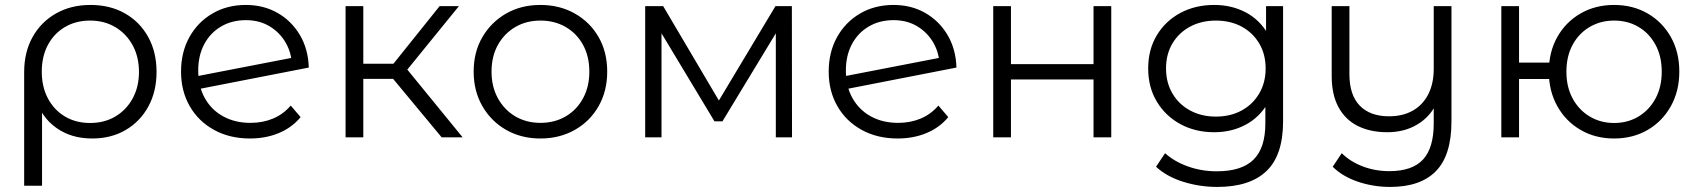

<svg xmlns="http://www.w3.org/2000/svg" viewBox="-20 -550 6797 769"><path d="M76.8 194V-261.4Q76.8 -341.2 110.5 -401.6Q144.2 -462.1 204.3 -496.1Q264.3 -530.2 342.5 -530.2Q421.2 -530.2 480.7 -496.2Q540.3 -462.2 573.6 -401.8Q607 -341.4 607 -262Q607 -183.6 574.2 -123.4Q541.4 -63.3 483.3 -29.3Q425.2 4.7 349.3 4.7Q265.2 4.7 205.5 -37.9Q145.8 -80.4 121.1 -157.5L148.4 -168.1V194ZM340.7 -57.4Q398.1 -57.4 442.1 -83.5Q486.2 -109.7 511.4 -155.9Q536.6 -202.2 536.6 -262Q536.6 -322.2 511.4 -368.5Q486.2 -414.8 442.1 -441.2Q398.1 -467.6 340.7 -467.6Q283.9 -467.6 240 -441.7Q196.2 -415.8 171.7 -369.8Q147.3 -323.8 147.3 -263Q147.3 -202.7 171.7 -156.2Q196.2 -109.7 240 -83.5Q283.9 -57.4 340.7 -57.4Z M981.6 4.7Q899.8 4.7 837.4 -29.7Q774.9 -64 740 -124.6Q705.1 -185.3 705.1 -263Q705.1 -341.1 738.6 -401.3Q772 -461.5 830.7 -495.8Q889.3 -530.2 964.7 -530.2Q1035.6 -530.2 1091.4 -498.4Q1147.3 -466.6 1180.9 -410.2Q1214.5 -353.7 1216.8 -279.4L765 -191.2L760.7 -243.2L1175.8 -323.6L1149.2 -285.8Q1148.5 -336.4 1124.9 -377.9Q1101.3 -419.5 1060.2 -444.4Q1019.2 -469.3 964.7 -469.3Q908.9 -469.3 865.6 -443.9Q822.3 -418.6 798.1 -373.1Q773.9 -327.6 773.9 -267.7Q773.9 -204.2 800.4 -156.9Q826.9 -109.6 874.1 -83.8Q921.3 -57.9 983.3 -57.9Q1032.4 -57.9 1073.5 -75.1Q1114.6 -92.3 1144.5 -127.2L1184 -80.9Q1149.4 -38.9 1096.9 -17.1Q1044.4 4.7 981.6 4.7Z M1748.9 0 1533.4 -259.6 1592.2 -294.8 1832.9 0ZM1364.1 0V-525.5H1435.1V0ZM1413.4 -234.2V-294.7H1582.3V-234.2ZM1597.9 -254.7 1531.7 -264.7 1740.8 -525.5H1818.1Z M2144.5 4.7Q2067.7 4.7 2007.4 -29.7Q1947.1 -64 1912.1 -124.7Q1877.1 -185.5 1877.1 -263.1Q1877.1 -341.7 1912.2 -401.6Q1947.3 -461.5 2007.4 -495.9Q2067.4 -530.2 2144.5 -530.2Q2221.6 -530.2 2282.2 -495.9Q2342.9 -461.6 2377.4 -401.7Q2412 -341.9 2412 -263.1Q2412 -185.3 2377.5 -124.6Q2343 -64 2282.2 -29.7Q2221.4 4.7 2144.5 4.7ZM2144.5 -57.9Q2200.9 -57.9 2245.2 -83.5Q2289.5 -109.2 2314.9 -155.7Q2340.4 -202.2 2340.4 -263Q2340.4 -324.8 2314.9 -370.8Q2289.5 -416.8 2245.2 -442.2Q2200.9 -467.6 2144.8 -467.6Q2088.7 -467.6 2044.7 -442.2Q2000.6 -416.8 1974.6 -370.8Q1948.7 -324.8 1948.7 -263Q1948.7 -202.2 1974.6 -155.7Q2000.6 -109.2 2044.6 -83.5Q2088.7 -57.9 2144.5 -57.9Z M2564.1 0V-525.5H2636.1L2874.1 -122.3H2844.2L3085.9 -525.5H3151.6L3152.2 0H3087.3V-443.8L3100.1 -437.6L2873.6 -64.1H2841.6L2614.1 -442.1L2629.5 -444.9V0Z M3575.6 4.7Q3493.8 4.7 3431.4 -29.7Q3368.9 -64 3334 -124.6Q3299.1 -185.3 3299.1 -263Q3299.1 -341.1 3332.6 -401.3Q3366 -461.5 3424.7 -495.8Q3483.3 -530.2 3558.7 -530.2Q3629.6 -530.2 3685.4 -498.4Q3741.3 -466.6 3774.9 -410.2Q3808.5 -353.7 3810.8 -279.4L3359 -191.2L3354.7 -243.2L3769.8 -323.6L3743.2 -285.8Q3742.5 -336.4 3718.9 -377.9Q3695.3 -419.5 3654.2 -444.4Q3613.2 -469.3 3558.7 -469.3Q3502.9 -469.3 3459.6 -443.9Q3416.3 -418.6 3392.1 -373.1Q3367.9 -327.6 3367.9 -267.7Q3367.9 -204.2 3394.4 -156.9Q3420.9 -109.6 3468.1 -83.8Q3515.3 -57.9 3577.3 -57.9Q3626.4 -57.9 3667.5 -75.1Q3708.6 -92.3 3738.5 -127.2L3778 -80.9Q3743.4 -38.9 3690.9 -17.1Q3638.4 4.7 3575.6 4.7Z M3958.1 0V-525.5H4029.1V-293.2H4359.8V-525.5H4430.8V0H4359.8V-231.6H4029.1V0Z M4855.6 198.7Q4783.9 198.7 4717.8 177.7Q4651.7 156.7 4610.2 117.8L4646.3 63.6Q4684 97.5 4738.4 116.8Q4792.9 136.1 4853.3 136.1Q4953.4 136.1 5000.7 89.3Q5048 42.5 5048 -55.5V-185.8L5058 -275.8L5050.8 -366.4V-525.5H5119V-63.6Q5119 71.6 5052.4 135.2Q4985.8 198.7 4855.6 198.7ZM4842.9 -20.4Q4767.5 -20.4 4707.7 -52.9Q4647.9 -85.4 4613.3 -143Q4578.7 -200.5 4578.7 -275.8Q4578.7 -351.5 4613.3 -408.8Q4647.9 -466.2 4707.7 -498.2Q4767.5 -530.2 4842.9 -530.2Q4912.5 -530.2 4968.4 -501Q5024.3 -471.9 5057.7 -415.1Q5091 -358.3 5091 -275.8Q5091 -193.7 5057.7 -136.7Q5024.3 -79.7 4968.4 -50.1Q4912.5 -20.4 4842.9 -20.4ZM4849.7 -83Q4908 -83 4952.9 -107.4Q4997.7 -131.8 5023.4 -175.5Q5049.1 -219.1 5049.1 -275.8Q5049.1 -332.9 5023.4 -376.1Q4997.7 -419.3 4952.9 -443.5Q4908 -467.6 4849.7 -467.6Q4792.3 -467.6 4746.9 -443.5Q4701.6 -419.3 4675.9 -376.1Q4650.2 -332.9 4650.2 -275.8Q4650.2 -219.1 4675.9 -175.5Q4701.6 -131.8 4746.9 -107.4Q4792.3 -83 4849.7 -83Z M5547.8 198.7Q5480.4 198.7 5418.5 177.7Q5356.6 156.7 5317.8 117.8L5353.9 63.6Q5388.3 97.5 5438.1 116.5Q5487.8 135.5 5544.5 135.5Q5636.4 135.5 5679.4 89Q5722.4 42.5 5722.4 -55.5V-163.7L5736.3 -142.6Q5711.4 -85.2 5658.9 -52.8Q5606.3 -20.4 5536.5 -20.4Q5468.8 -20.4 5418.7 -45.2Q5368.7 -70 5341.2 -120.2Q5313.7 -170.5 5313.7 -245.6V-525.5H5384.7V-253Q5384.7 -169.4 5426.2 -126.8Q5467.7 -84.2 5543.4 -84.2Q5598.2 -84.2 5638.4 -106.8Q5678.6 -129.5 5700.5 -172.4Q5722.4 -215.4 5722.4 -274.7V-525.5H5793.4V-63.6Q5793.4 71.6 5731.4 135.2Q5669.4 198.7 5547.8 198.7Z M6444.7 4.7Q6369.6 4.7 6310.5 -29.7Q6251.4 -64 6217.4 -124.7Q6183.4 -185.5 6183.4 -263.1Q6183.4 -341.7 6217.4 -401.9Q6251.4 -462.1 6310.5 -496.1Q6369.6 -530.2 6444.7 -530.2Q6520.1 -530.2 6579.1 -496.1Q6638 -462.1 6672 -401.9Q6706 -341.7 6706 -263Q6706 -185.3 6672 -124.5Q6638 -63.8 6579.1 -29.5Q6520.1 4.7 6444.7 4.7ZM5993.1 0V-525.5H6064.1V-299.2H6224V-233.7H6064.1V0ZM6444.7 -57.4Q6499.6 -57.4 6542.7 -83.4Q6585.7 -109.4 6610.7 -155.5Q6635.6 -201.6 6635.6 -262.8Q6635.6 -324.8 6610.6 -370.8Q6585.6 -416.8 6542.6 -442.2Q6499.6 -467.6 6444.9 -467.6Q6390.9 -467.6 6347.3 -442.2Q6303.8 -416.8 6278.8 -370.8Q6253.8 -324.8 6253.8 -262.8Q6253.8 -201.6 6278.7 -155.5Q6303.7 -109.4 6347.2 -83.4Q6390.6 -57.4 6444.7 -57.4Z"/></svg>

Font: Montserrat Alternates Thin
Style: Regular
Weight: 100
Designer: Julieta Ulanovsky
Foundry: Julieta Ulanovsky
Version: Version 9.000